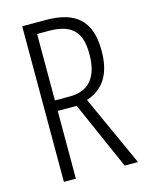

<svg xmlns="http://www.w3.org/2000/svg" viewBox="-110 -782 652 851"><g transform="rotate(-15 216.5 -357.0)"><path d="M184 -714H76V0H131V-311H218L355 0H416L269 -324C351 -352 388 -416 388 -519C388 -658 319 -714 184 -714ZM183 -664C289 -664 332 -621 332 -518C332 -407 282 -359 200 -359H131V-664Z"/></g></svg>

Font: Noto Sans UI Condensed Light
Style: Regular
Weight: 300
Width: 3
Designer: Monotype Design Team
Foundry: Monotype Imaging Inc.
Version: Version 1.901